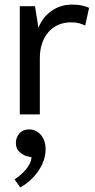

<svg xmlns="http://www.w3.org/2000/svg" viewBox="-20 -497 412 834"><path d="M66 0V-470H132L147 -376Q164 -421 203 -449Q242 -477 293 -477Q319 -477 336 -473Q353 -469 367 -463L350 -386Q338 -392 323.5 -396Q309 -400 289 -400Q260 -400 235.5 -390Q211 -380 192.5 -360Q174 -340 163.5 -310.5Q153 -281 153 -243V0ZM99 182Q84 179 66.5 164.5Q49 150 49 124Q49 100 64.5 82.5Q80 65 108 65Q120 65 132 70Q144 75 154.5 85.5Q165 96 171.5 112.5Q178 129 178 153Q178 176 170 199.5Q162 223 147 245Q132 267 112 285.5Q92 304 68 317L43 282Q71 265 93 238.5Q115 212 117 186Z"/></svg>

Font: Mukta
Style: Regular
Weight: 400
Designer: Girish Dalvi and Yashodeep Gholap
Foundry: Ek Type
Version: Version 2.538;PS 1.001;hotconv 16.6.51;makeotf.lib2.5.65220;